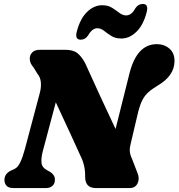

<svg xmlns="http://www.w3.org/2000/svg" viewBox="-20 -952 904 972"><path d="M196.5 -186Q188 -154.5 190 -129Q192 -103.5 220.5 -89L232.5 -82.5Q243 -76.5 250.5 -66.5Q258 -56.5 258 -42.5Q258 -22 245.5 -11Q233 0 213.5 0H48.5Q23 0 12.8 -11.8Q2.5 -23.5 2.5 -41Q2.5 -72 34.5 -88L55 -97.5Q70.5 -105 82.8 -130.8Q95 -156.5 105.5 -195.5L180.5 -477.5Q189 -507 187 -533.8Q185 -560.5 169.5 -578.5L149 -612Q132.5 -630 130.8 -650.5Q129 -671 142 -685.5Q155 -700 182.5 -700H310Q351.5 -700 372.8 -682.2Q394 -664.5 411 -632.5Q451.5 -543 489.8 -459.8Q528 -376.5 565 -299L636 -582.5Q673.5 -728.5 774 -728.5Q811 -728.5 837.5 -706.2Q864 -684 863.5 -641Q862 -567 777 -518Q748.5 -501 730.5 -484.5Q712.5 -468 701 -445.8Q689.5 -423.5 680.5 -389.5L643 -230.5Q636.5 -206.5 637 -189Q637.5 -171.5 647.5 -150L675.5 -77.5Q688 -49 676.8 -24.5Q665.5 0 636.5 0H464.5Q410 0 411 -59.5Q412 -115.5 386.5 -165Q370 -201.5 337 -273.5Q304 -345.5 262.5 -434ZM594.5 -757Q564 -757 543.5 -770Q523 -783 506.8 -796Q490.5 -809 472.5 -809Q446.5 -809 426 -772.5Q411 -751 388.5 -751Q357 -751 369.5 -795Q386.5 -858.5 421.2 -892Q456 -925.5 497 -925.5Q527 -925.5 547.5 -912.5Q568 -899.5 584.5 -886.8Q601 -874 618.5 -874Q646 -874 665.5 -910.5Q680 -932 703 -932Q734 -932 722 -888.5Q705 -824 670 -790.5Q635 -757 594.5 -757Z"/></svg>

Font: Fraunces 9pt S050 Black
Style: Italic
Weight: 900
Italic angle: -16°
Version: Version 1.000; ttfautohint (v1.8.3)